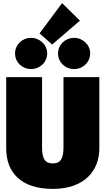

<svg xmlns="http://www.w3.org/2000/svg" viewBox="-20 -1195 680 1237"><path d="M380 -1175 235 -980 316 -908 495 -1062ZM180 -951C122 -951 77 -906 77 -851C77 -794 122 -750 180 -750C237 -750 284 -794 284 -851C284 -906 237 -951 180 -951ZM458 -951C399 -951 354 -906 354 -851C354 -794 399 -750 458 -750C514 -750 561 -794 561 -851C561 -906 514 -951 458 -951ZM620 -698H389V-245C389 -175 371 -142 320 -142C269 -142 251 -175 251 -245V-698H20V-239C20 -84 115 22 320 22C525 22 620 -96 620 -239Z"/></svg>

Font: Fira Sans Ultra
Style: Regular
Weight: 950
Designer: Carrois Corporate & Edenspiekermann AG
Foundry: Carrois Corporate GbR & Edenspiekermann AG
Version: Version 4.203;PS 004.203;hotconv 1.0.88;makeotf.lib2.5.64775